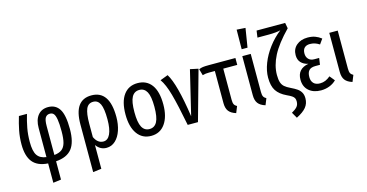

<svg xmlns="http://www.w3.org/2000/svg" viewBox="-96 -1261 3696 1936"><g transform="rotate(-15 1752.0 -292.5)"><path d="M343 11V202L260 213V11Q151 4 100.5 -58.5Q50 -121 50 -243Q50 -318 63.5 -386Q77 -454 99 -527H183Q162 -456 149.5 -389Q137 -322 137 -245Q137 -148 166 -105.5Q195 -63 260 -55V-359Q260 -443 298.5 -490.5Q337 -538 406 -538Q483 -538 522.5 -476.5Q562 -415 562 -268Q562 -128 509.5 -62.5Q457 3 343 11ZM475 -266Q475 -347 467.5 -391Q460 -435 445.5 -452Q431 -469 406 -469Q375 -469 359 -445Q343 -421 343 -355V-55Q393 -60 421.5 -81.5Q450 -103 462.5 -147Q475 -191 475 -266Z M1046 -264Q1046 -188 1025 -125Q1004 -62 964 -25Q924 12 871 12Q805 12 764 -46V202L676 213V-283Q676 -413 721.5 -476Q767 -539 858 -539Q1046 -539 1046 -264ZM953 -264Q953 -377 930 -424.5Q907 -472 859 -472Q807 -472 785.5 -423.5Q764 -375 764 -268V-129Q797 -58 857 -58Q903 -58 928 -111Q953 -164 953 -264Z M1536 -264Q1536 -137 1483.5 -62.5Q1431 12 1338 12Q1245 12 1193 -61Q1141 -134 1141 -263Q1141 -396 1193 -467Q1245 -538 1339 -538Q1433 -538 1484.5 -468.5Q1536 -399 1536 -264ZM1234 -263Q1234 -155 1260 -107Q1286 -59 1338 -59Q1391 -59 1417 -107Q1443 -155 1443 -264Q1443 -372 1417 -419.5Q1391 -467 1339 -467Q1286 -467 1260 -419.5Q1234 -372 1234 -263Z M1776 -75 1887 -537 1972 -519 1827 0H1720Q1678 -217 1645.5 -333.5Q1613 -450 1572 -506L1654 -537Q1725 -424 1776 -75Z M2213 -455V-129Q2213 -98 2221 -82Q2229 -66 2250 -55L2223 12Q2171 -4 2148 -34.5Q2125 -65 2125 -119V-454H2064Q2041 -454 2028.5 -452Q2016 -450 1996 -445L1977 -512Q1998 -521 2018.5 -524Q2039 -527 2083 -527H2359V-455Z M2519 -129Q2519 -98 2527 -82Q2535 -66 2556 -55L2529 12Q2477 -4 2454 -34.5Q2431 -65 2431 -119V-527H2519ZM2445 -800 2536 -794 2504 -596H2443Z M2946 -680Q2824 -555 2771.5 -453Q2719 -351 2719 -253Q2719 -204 2728.5 -175.5Q2738 -147 2759 -128.5Q2780 -110 2820 -91Q2860 -72 2884 -55Q2908 -38 2922 -13.5Q2936 11 2936 48Q2936 102 2904 141Q2872 180 2802 215L2767 154Q2805 133 2824 111.5Q2843 90 2843 55Q2843 34 2836 21Q2829 8 2812.5 -3.5Q2796 -15 2761 -31Q2691 -64 2658.5 -113Q2626 -162 2626 -250Q2626 -320 2656 -398Q2686 -476 2741.5 -550Q2797 -624 2869 -680Q2853 -675 2818.5 -671.5Q2784 -668 2747 -668H2627L2637 -739H2935Z M3256 -490 3219 -438Q3194 -454 3171 -461.5Q3148 -469 3120 -469Q3083 -469 3063 -449Q3043 -429 3043 -390Q3043 -354 3064.5 -331.5Q3086 -309 3123 -309H3175L3165 -240H3118Q3071 -240 3050 -217.5Q3029 -195 3029 -147Q3029 -106 3052 -82.5Q3075 -59 3118 -59Q3149 -59 3175 -70Q3201 -81 3227 -103L3270 -50Q3240 -20 3198.5 -4Q3157 12 3110 12Q3032 12 2984 -30Q2936 -72 2936 -146Q2936 -258 3054 -280Q3006 -291 2979.5 -320Q2953 -349 2953 -397Q2953 -461 2998 -499.5Q3043 -538 3114 -538Q3158 -538 3191.5 -526Q3225 -514 3256 -490Z M3427 -129Q3427 -98 3435 -82Q3443 -66 3464 -55L3437 12Q3385 -4 3362 -34.5Q3339 -65 3339 -119V-527H3427Z"/></g></svg>

Font: Fira Sans Extra Condensed
Style: Regular
Weight: 400
Width: 1
Designer: Carrois Corporate & Edenspiekermann AG
Foundry: Carrois Corporate GbR & Edenspiekermann AG
Version: Version 4.203